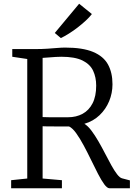

<svg xmlns="http://www.w3.org/2000/svg" viewBox="-20 -1005 722 1025"><path d="M39.5 0V-43L125.5 -52V-690L45.5 -702V-743H167.5Q203.5 -743 233 -745Q262.5 -747 286 -749Q309.5 -751 327.5 -751Q421.5 -751 477 -727.8Q532.5 -704.5 556.5 -660.8Q580.5 -617 580.5 -555Q580.5 -508 562.8 -465Q545 -422 511.5 -390Q478 -358 430.5 -344Q449.5 -332.5 468.2 -307.5Q487 -282.5 505.5 -250.5Q524 -218.5 541.2 -185Q558.5 -151.5 574.5 -122.5Q590.5 -93.5 605 -74.8Q619.5 -56 631.5 -53L673.5 -42V0H564.5Q552 0 536.5 -21.2Q521 -42.5 503.2 -77Q485.5 -111.5 466.2 -151.2Q447 -191 427 -228.2Q407 -265.5 387.2 -293.2Q367.5 -321 348.5 -330Q337 -330 316.5 -330Q296 -330 273.5 -330Q251 -330 232.8 -330.2Q214.5 -330.5 207.5 -331V-52L310.5 -43V0ZM342.5 -379Q387 -379 421 -397.5Q455 -416 474.2 -453.5Q493.5 -491 493.5 -548Q493.5 -592.5 477.2 -627.2Q461 -662 420.5 -682Q380 -702 307.5 -702Q293.5 -702 277 -701Q260.5 -700 242.8 -698.5Q225 -697 207.5 -696V-380Q225 -379 252.2 -378.8Q279.5 -378.5 305 -378.8Q330.5 -379 342.5 -379ZM305.5 -802H304.5L272.5 -829L402.5 -985L470.5 -930Q458 -913.5 438 -895Q418 -876.5 394.8 -858.5Q371.5 -840.5 348 -825.8Q324.5 -811 305.5 -802Z"/></svg>

Font: Merriweather 7pt Light
Style: Regular
Weight: 300
Designer: Eben Sorkin
Foundry: Eben Sorkin
Version: Version 2.200;gftools[0.9.31]